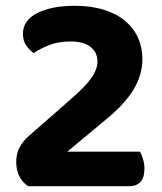

<svg xmlns="http://www.w3.org/2000/svg" viewBox="-20 -642 559 662"><path d="M59 -525Q59 -572 108.5 -597Q158 -622 238 -622Q295 -622 339 -608Q383 -594 412 -569.5Q441 -545 456 -511.5Q471 -478 471 -439Q471 -385 441.5 -335Q412 -285 349 -233L212 -119H463Q468 -110 473 -94Q478 -78 478 -61Q478 -29 464 -14.5Q450 0 426 0H77Q36 -28 36 -84Q36 -114 48.5 -135.5Q61 -157 77 -171L223 -299Q276 -345 296 -374.5Q316 -404 316 -430Q316 -462 292 -480.5Q268 -499 223 -499Q181 -499 149.5 -486.5Q118 -474 96 -459Q81 -470 70 -486Q59 -502 59 -525Z"/></svg>

Font: Baloo Chettan 2
Style: Bold
Weight: 700
Designer: Maithili Shingre, Unnati Kotecha and Ek Type
Foundry: Ek Type
Version: Version 1.640;hotconv 1.0.111;makeotfexe 2.5.65597; ttfautoh